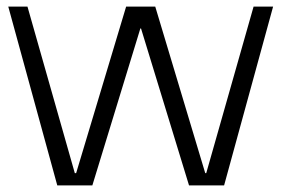

<svg xmlns="http://www.w3.org/2000/svg" viewBox="-20 -560 850 580"><path d="M5 -540H63L206 -37H210L361 -540H449L600 -37H603L746 -540H805L657 0H551L406 -474H404L259 0H153Z"/></svg>

Font: Pathway Extreme 28pt ExtraLight
Style: Regular
Weight: 250
Designer: Eduardo Rodriguez Tunni
Foundry: Eduardo Rodriguez Tunni
Version: Version 1.001;gftools[0.9.26]